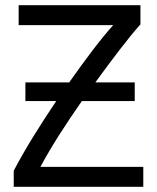

<svg xmlns="http://www.w3.org/2000/svg" viewBox="-20 -717 607 741"><path d="M522 -697H52V-620H417C368 -566 310 -488 247 -399H78V-327H197C133 -232 73 -135 33 -58V4H533V-73H136C178 -152 234 -238 296 -327H500V-399H348C415 -491 477 -573 522 -623Z"/></svg>

Font: Repo
Style: Regular
Weight: 400
Designer: Stefan Peev
Foundry: Context Ltd
Version: Version 0.000